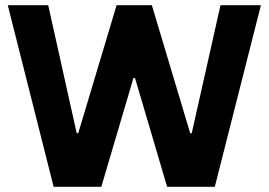

<svg xmlns="http://www.w3.org/2000/svg" viewBox="-20 -720 1037 741"><path d="M10 -700H166L276 -206H282L430 -700H566L714 -206H720L831 -700H987L809 1H625L501 -419H495L371 1H187Z"/></svg>

Font: Be Vietnam ExtraBold
Style: Regular
Weight: 800
Designer: Gabriel Lam
Foundry: TypeRant
Version: Version 4.000